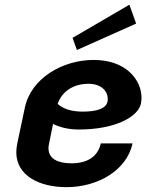

<svg xmlns="http://www.w3.org/2000/svg" viewBox="-20 -768 623 805"><path d="M550.8 -669.2 522.5 -748.3 284.2 -609.2 302.5 -558.3ZM221.7 -332.5C240 -385.8 289.2 -416.7 350.8 -416.7C405 -416.7 431.7 -385.8 431.7 -353.3C431.7 -349.2 431.7 -345.8 430.8 -341.7C424.2 -311.7 383.3 -300 326.7 -300C274.2 -300 241.7 -314.2 221.7 -332.5ZM372.5 -516.7C242.5 -516.7 110 -440 84.2 -316.7L52.5 -166.7C50 -153.3 48.3 -141.7 48.3 -130C48.3 -31.7 144.2 16.7 259.2 16.7C387.5 16.7 510.8 -51.7 535.8 -166.7H402.5C390 -109.2 343.3 -83.3 280 -83.3C224.2 -83.3 183.3 -100.8 183.3 -146.7C183.3 -152.5 184.2 -159.2 185.8 -166.7L202.5 -248.3C230 -235 265 -225 310 -225C465.8 -225 559.2 -279.2 570.8 -333.3C572.5 -341.7 573.3 -350 573.3 -358.3C573.3 -431.7 510 -516.7 372.5 -516.7Z"/></svg>

Font: BoonHome
Style: Bold Oblique
Weight: 700
Italic angle: -12°
Designer: Sungsit Sawaiwan
Foundry: Sungsit Sawaiwan
Version: Version 0.2